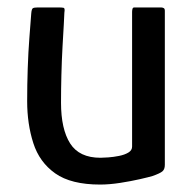

<svg xmlns="http://www.w3.org/2000/svg" viewBox="-20 -492 523 516"><path d="M249 4Q171 4 128.5 -26Q86 -56 69.5 -107.5Q53 -159 53 -220Q53 -264 54.5 -308Q56 -352 59 -391Q62 -430 64 -456Q65 -468 68.5 -470Q72 -472 82 -472H137Q147 -472 151 -471Q155 -470 153 -458Q153 -452 151.5 -427Q150 -402 148 -366Q146 -330 145 -290.5Q144 -251 144 -216Q144 -145 168.5 -106.5Q193 -68 250 -68Q257 -68 271 -69Q285 -70 300 -73Q315 -76 325 -82Q335 -88 335 -98V-460Q335 -464 336 -468Q337 -472 341 -472H413Q416 -472 419.5 -470.5Q423 -469 423 -463V-49Q423 -37 416.5 -31.5Q410 -26 390 -19Q380 -16 356 -10.5Q332 -5 303 -0.5Q274 4 249 4Z"/></svg>

Font: Glory Medium
Style: Regular
Weight: 500
Designer: Robert Leuschke
Foundry: Robert Leuschke
Version: Version 1.011